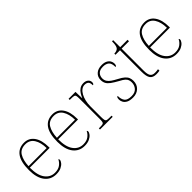

<svg xmlns="http://www.w3.org/2000/svg" viewBox="111 -1494 2341 2341"><g transform="rotate(-45 1281.5 -323.5)"><path d="M266 10Q173 10 118.5 -60.5Q64 -131 64 -262Q64 -404 114 -473Q164 -542 257 -542Q340 -542 387.5 -475.5Q435 -409 435 -290V-276H93Q92 -146 140.5 -80.5Q189 -15 267 -15Q324 -15 359 -40.5Q394 -66 411 -103Q416 -100 418 -96Q420 -92 420 -85Q420 -68 402.5 -45.5Q385 -23 351 -6.5Q317 10 266 10ZM407 -300Q406 -397 368 -457Q330 -517 256 -517Q172 -517 136 -458Q100 -399 95 -300Z M755 10Q662 10 607.5 -60.5Q553 -131 553 -262Q553 -404 603 -473Q653 -542 746 -542Q829 -542 876.5 -475.5Q924 -409 924 -290V-276H582Q581 -146 629.5 -80.5Q678 -15 756 -15Q813 -15 848 -40.5Q883 -66 900 -103Q905 -100 907 -96Q909 -92 909 -85Q909 -68 891.5 -45.5Q874 -23 840 -6.5Q806 10 755 10ZM896 -300Q895 -397 857 -457Q819 -517 745 -517Q661 -517 625 -458Q589 -399 584 -300Z M1027 0V-20H1049Q1079 -20 1093.5 -24Q1108 -28 1112 -44.5Q1116 -61 1116 -98V-442Q1116 -477 1112 -492.5Q1108 -508 1092 -512Q1076 -516 1039 -516H1021V-536H1140L1143 -424H1145Q1157 -453 1174.5 -480.5Q1192 -508 1219 -526Q1246 -544 1284 -544Q1322 -544 1345 -524.5Q1368 -505 1368 -476Q1368 -463 1363 -453Q1358 -443 1347 -443Q1347 -487 1330 -503Q1313 -519 1279 -519Q1250 -519 1225 -500Q1200 -481 1182 -448Q1164 -415 1154 -372.5Q1144 -330 1144 -284V-98Q1144 -61 1148.5 -44.5Q1153 -28 1167 -24Q1181 -20 1211 -20H1246V0Z M1589 10Q1533 10 1502.5 -7Q1472 -24 1460 -48.5Q1448 -73 1448 -95Q1448 -109 1450.5 -118.5Q1453 -128 1457.5 -132.5Q1462 -137 1469 -137Q1469 -80 1493.5 -47.5Q1518 -15 1589 -15Q1648 -15 1678 -50Q1708 -85 1708 -132Q1708 -156 1701 -175.5Q1694 -195 1673.5 -213Q1653 -231 1612 -252Q1554 -284 1520.5 -308.5Q1487 -333 1473 -359.5Q1459 -386 1459 -422Q1459 -475 1496 -508.5Q1533 -542 1597 -542Q1642 -542 1669.5 -527Q1697 -512 1709 -489.5Q1721 -467 1721 -445Q1721 -426 1716 -415.5Q1711 -405 1700 -405Q1700 -470 1672 -493.5Q1644 -517 1594 -517Q1539 -517 1513 -489.5Q1487 -462 1487 -421Q1487 -390 1502 -366.5Q1517 -343 1545.5 -323.5Q1574 -304 1614 -283Q1665 -257 1691 -233.5Q1717 -210 1726.5 -185.5Q1736 -161 1736 -131Q1736 -68 1695 -29Q1654 10 1589 10Z M1990 10Q1932 10 1907.5 -24Q1883 -58 1883 -141V-511H1805V-531Q1826 -531 1841.5 -536.5Q1857 -542 1867 -551Q1877 -560 1884 -584Q1891 -608 1891 -657H1911V-536H2038V-511H1911V-132Q1911 -68 1929 -41.5Q1947 -15 1989 -15Q2006 -15 2018.5 -16Q2031 -17 2047 -20V5Q2031 8 2017.5 9Q2004 10 1990 10Z M2340 10Q2247 10 2192.5 -60.5Q2138 -131 2138 -262Q2138 -404 2188 -473Q2238 -542 2331 -542Q2414 -542 2461.5 -475.5Q2509 -409 2509 -290V-276H2167Q2166 -146 2214.5 -80.5Q2263 -15 2341 -15Q2398 -15 2433 -40.5Q2468 -66 2485 -103Q2490 -100 2492 -96Q2494 -92 2494 -85Q2494 -68 2476.5 -45.5Q2459 -23 2425 -6.5Q2391 10 2340 10ZM2481 -300Q2480 -397 2442 -457Q2404 -517 2330 -517Q2246 -517 2210 -458Q2174 -399 2169 -300Z"/></g></svg>

Font: Noto Serif Kannada Thin
Style: Regular
Weight: 250
Version: Version 2.003